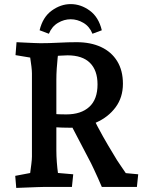

<svg xmlns="http://www.w3.org/2000/svg" viewBox="-20 -917 743 942"><path d="M59.7 5 54.7 -54.2 175.7 -77.2 121.5 -26.1Q124.1 -39.5 127.4 -63.3Q130.7 -87 133.7 -111.4Q136.7 -135.8 136.7 -149V-556.6Q136.7 -569.5 134.2 -590.7Q131.7 -611.9 128.2 -634.2Q124.7 -656.5 121.5 -671L175.7 -626.6L56.1 -646.5L61.1 -710Q79.5 -709 102.1 -708Q124.8 -707 146 -706Q167.1 -705 178.6 -705L267.5 -672.3Q265.2 -656.6 262.7 -632Q260.2 -607.5 258.3 -579.7Q256.5 -552 256.5 -526.6V-179Q256.5 -151.7 258.8 -121.4Q261.1 -91.1 264.7 -65.4Q268.4 -39.7 270.4 -26.1L216.7 -72.5L339.3 -61.9L332.9 0H201.4Q188.1 0 163.5 1Q138.9 2 111.5 3Q84 4 59.7 5ZM479.5 0Q471.2 -20 460.3 -44Q449.5 -68 440.1 -88Q430.7 -108 426.7 -116L307 -345L432.2 -349Q457.9 -296 485 -248Q512.2 -200 532 -168Q551.8 -136 554.2 -131Q561.2 -120.6 574.6 -100.7Q588 -80.8 597.2 -67.6L658.1 -61.9L651.7 0ZM324.9 -290.3Q285.5 -290.3 245.9 -292.9Q206.2 -295.5 166.2 -298.7V-362.7Q201.2 -360.6 235.9 -358.2Q270.5 -355.7 304.9 -355.7Q377.8 -355.7 418.1 -392.7Q458.5 -429.6 458.5 -502.9Q458.5 -571.9 421.3 -608.7Q384.2 -645.5 311.3 -645.5Q297.7 -645.5 272.9 -643.8Q248.1 -642.2 222.5 -640Q196.8 -637.8 178.6 -635.5V-705Q219.6 -705 267.4 -707.5Q315.1 -710 356.1 -710Q425.1 -710 476 -686.2Q526.9 -662.5 555 -616.8Q583.1 -571.2 583.1 -506.1Q583.1 -439.2 547.1 -390.6Q511.1 -342.1 452.3 -316.2Q393.5 -290.3 324.9 -290.3ZM479.5 -768.5 433.6 -751.4Q419.5 -786.9 389.5 -804.7Q359.5 -822.5 326.7 -822.5Q294.3 -822.5 264.3 -804.7Q234.3 -786.9 219.8 -751.4L174.3 -768.5Q189.8 -833.2 233.9 -865Q278 -896.9 326.7 -896.9Q376.5 -896.9 420.2 -865Q464 -833.2 479.5 -768.5Z"/></svg>

Font: Andada Pro
Style: Regular
Weight: 400
Designer: Carolina Giovagnoli
Foundry: Huerta Tipografica
Version: Version 3.003